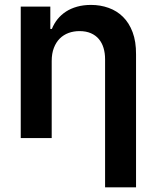

<svg xmlns="http://www.w3.org/2000/svg" viewBox="-20 -573 650 797"><path d="M544.7 204.5H416.2V-327.4Q416.2 -352.6 409.8 -373.9Q403.4 -395.2 390.3 -410.9Q377.1 -426.5 357.1 -435.2Q337 -443.9 310 -443.9Q285.9 -443.9 264.9 -436.3Q244 -428.6 228.3 -413.2Q212.7 -397.7 203.7 -374.3Q194.6 -350.9 194.6 -319.6V0H66.1V-545.5H188.9V-452.8H195.3Q204.2 -475.1 218.9 -493.4Q233.7 -511.7 253.9 -524.9Q274.1 -538 300.2 -545.3Q326.3 -552.6 358 -552.6Q396.7 -552.6 430.9 -540.3Q465.2 -528.1 490.6 -503Q516 -478 530.5 -439.3Q545.1 -400.6 544.7 -347.3Z"/></svg>

Font: Linik Sans SemiBold
Style: Regular
Weight: 600
Designer: Fonts by Rasmus Andersson / Changes by Cristiano Sobral with parts from Marc Monis
Foundry: rsms
Version: Version 3.020; ttfautohint (v1.6)